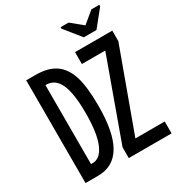

<svg xmlns="http://www.w3.org/2000/svg" viewBox="-192 -942 987 1066"><g transform="rotate(-30 302.0 -409.5)"><path d="M356.4 -809.1V-818.8H407.2L480.5 -758.8H481.4L553.7 -818.8H604.5V-809.1L521 -705.6H439.9ZM320.3 -335.9Q320.3 -165.5 271.2 -82.8Q222.2 0 124 0H43.5V-658.7H103Q182.6 -658.7 229.7 -626.5Q276.9 -594.2 298.6 -526.6Q320.3 -459 320.3 -335.9ZM238.8 -335.9Q238.8 -461.9 211.7 -522.2Q184.6 -582.5 124.5 -582.5H122.6V-76.2H134.3Q182.6 -76.2 210.7 -141.6Q238.8 -207 238.8 -335.9ZM595.2 0H320.8V-69.3L506.3 -582.5H356.4V-658.7H595.2V-591.3L407.2 -76.2H595.2Z"/></g></svg>

Font: Cousine
Style: Regular
Weight: 400
Monospace: yes
Designer: Steve Matteson
Foundry: Monotype Imaging Inc.
Version: Version 1.21